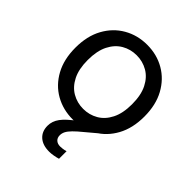

<svg xmlns="http://www.w3.org/2000/svg" viewBox="-206 -642 973 973"><g transform="rotate(45 280.5 -155.5)"><path d="M280.6 12Q211.5 12 155.2 -19.9Q99 -51.9 66.2 -111.8Q33.4 -171.7 33.4 -254.9Q33.4 -338.3 66.2 -398.1Q99 -458 155.2 -490.3Q211.5 -522.7 280.6 -522.7Q350.6 -522.7 406.4 -490.3Q462.2 -458 495 -398.1Q527.8 -338.3 527.8 -254.9Q527.8 -171.7 495 -111.8Q462.2 -51.9 406.4 -19.9Q350.6 12 280.6 12ZM280.6 -63.3Q324 -63.3 360.1 -84.2Q396.3 -105 417.8 -147.6Q439.4 -190.1 439.4 -254.9Q439.4 -320.5 417.8 -363.1Q396.3 -405.6 360.1 -426.5Q324 -447.4 280.6 -447.4Q237.2 -447.4 201 -426.5Q164.8 -405.6 143.3 -363.1Q121.8 -320.5 121.8 -254.9Q121.8 -190.1 143.3 -147.6Q164.8 -105 201 -84.2Q237.2 -63.3 280.6 -63.3ZM311.6 212Q265.5 212 239.3 188.6Q213.2 165.1 213.2 124.6Q213.2 92.1 234.2 63.5Q255.3 34.9 304.3 -0.8L342.3 -28.2L372 -23L446.8 -50.7L365.7 17.5Q338.3 39.7 321.7 56.6Q305.1 73.5 298.1 87.1Q291.2 100.7 291.2 115Q291.2 133.2 302.5 143.6Q313.8 154 332.9 154Q341.2 154 351.1 152.6Q361 151.3 372.9 147.8V202Q357.7 206.5 341.7 209.2Q325.7 212 311.6 212Z"/></g></svg>

Font: TikTok Sans Light
Style: Regular
Weight: 300
Version: Version 4.000